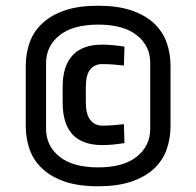

<svg xmlns="http://www.w3.org/2000/svg" viewBox="-20 -636 686 671"><path d="M505 -416Q505 -476 458 -513Q411 -550 323 -550Q235 -550 188 -512.5Q141 -475 141 -415V-186Q141 -126 188 -88.5Q235 -51 323 -51Q411 -51 458 -88.5Q505 -126 505 -186ZM576 -197Q576 -151 562 -112.5Q548 -74 517 -45.5Q486 -17 438 -1Q390 15 323 15Q255 15 207.5 -1Q160 -17 129 -45.5Q98 -74 84 -112.5Q70 -151 70 -197V-404Q70 -450 84 -488.5Q98 -527 129 -555.5Q160 -584 207.5 -600Q255 -616 323 -616Q390 -616 438 -600Q486 -584 517 -555.5Q548 -527 562 -488.5Q576 -450 576 -404ZM337 -129Q199 -129 199 -277V-333Q199 -405 233.5 -442.5Q268 -480 337 -480Q356 -480 376.5 -478Q397 -476 415 -473L413 -407Q394 -409 376.5 -410.5Q359 -412 337 -412Q311 -412 295.5 -393.5Q280 -375 280 -333V-278Q280 -237 295.5 -217Q311 -197 337 -197Q359 -197 376.5 -198.5Q394 -200 413 -202L415 -136Q389 -132 372.5 -130.5Q356 -129 337 -129Z"/></svg>

Font: Ropa Sans
Style: Regular
Weight: 400
Designer: Botio Nikoltchev
Foundry: Botjo Nikoltchev
Version: Version 1.002